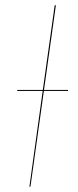

<svg xmlns="http://www.w3.org/2000/svg" viewBox="-20 -700 291 720"><path d="M234.9 -362.8V-358.9H144.5L94.2 0H90.3L140.1 -358.9H44.4L44.9 -362.8H140.6L185.1 -680.2H189.5L145 -362.8Z"/></svg>

Font: Fira Sans Compressed Four
Style: Italic
Weight: 100
Width: 3
Italic angle: -8°
Designer: Carrois Corporate & Edenspiekermann AG
Foundry: Carrois Corporate GbR & Edenspiekermann AG
Version: Version 4.203;PS 004.203;hotconv 1.0.88;makeotf.lib2.5.64775